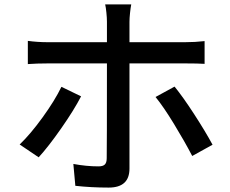

<svg xmlns="http://www.w3.org/2000/svg" viewBox="-20 -812 1040 869"><path d="M155 -100 69 -158Q118 -205 173 -281Q228 -357 258 -419L347 -376Q315 -314 257 -231Q199 -148 155 -100ZM942 -157 850 -106Q815 -173 767.5 -251Q720 -329 684 -373L770 -420Q807 -375 858 -296.5Q909 -218 942 -157ZM196 -621H464V-714Q464 -731 461.5 -755.5Q459 -780 456 -792H574Q571 -777 568.5 -753Q566 -729 566 -713V-621H817Q863 -621 906 -626V-523Q877 -525 818 -525H566V-521V-49Q566 37 472 37Q393 37 321 29L312 -70Q371 -59 426 -59Q446 -59 454.5 -67.5Q463 -76 463 -96Q464 -143 464 -521V-525H197Q148 -525 106 -522V-627Q150 -621 196 -621Z"/></svg>

Font: Sinter Medium
Style: Regular
Weight: 500
Foundry: Adobe & rsms
Version: Version 1.000